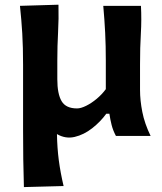

<svg xmlns="http://www.w3.org/2000/svg" viewBox="-20 -572 680 808"><path d="M80.6 215.3Q78.6 156.2 77.9 98.1Q77.1 40 77.1 -27.8V-299.3Q77.1 -374.5 73.7 -431.4Q70.3 -488.3 64 -547.4L226.1 -552.2Q227.5 -493.2 224.4 -436.3Q221.2 -379.4 221.2 -316.9V-238.3Q221.2 -176.8 239.3 -146.2Q257.3 -115.7 304.2 -115.7Q320.3 -115.7 342.5 -126.7Q364.7 -137.7 387 -156.2Q409.2 -174.8 425.3 -196.8V-316.9Q425.3 -379.4 422.6 -433.8Q419.9 -488.3 414.6 -547.4H573.2Q576.2 -488.8 572.8 -431.4Q569.3 -374 569.3 -299.3V-192.9Q569.3 -149.9 578.9 -101.1Q588.4 -52.2 613.8 0H467.8Q455.6 -22.9 449.7 -46.1Q443.8 -69.3 440.4 -93.3H427.2Q403.3 -60.1 368.2 -32.5Q333 -4.9 294.2 4.2Q255.4 13.2 219.7 -7.8Q220.7 50.8 227.5 102.8Q234.4 154.8 247.6 210.9Z"/></svg>

Font: Pinar DS4-SemiBold
Style: Regular
Weight: 600
Designer: Amin Abedi
Version: Version 2.000